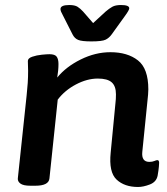

<svg xmlns="http://www.w3.org/2000/svg" viewBox="-20 -738 667 765"><path d="M530 7Q476 7 444.5 -22.5Q413 -52 421 -130L440 -327Q441 -336 441.5 -343.5Q442 -351 442 -362Q442 -395 425 -410Q408 -425 370 -425Q327 -425 282.5 -401.5Q238 -378 210 -341L177 -27Q174 2 121 2H101Q73 2 61.5 -6.5Q50 -15 51 -27L86 -357Q89 -384 90.5 -407.5Q92 -431 92 -456Q92 -467 91.5 -476Q91 -485 91 -495Q91 -506 108.5 -512Q126 -518 146.5 -520Q167 -522 177 -522Q199 -522 206 -512Q213 -502 213 -483Q213 -458 208 -429Q243 -472 301.5 -501Q360 -530 420 -530Q488 -530 529.5 -497.5Q571 -465 571 -382Q571 -371 570 -361Q569 -351 568 -341L547 -133Q543 -93 575 -93Q587 -93 595 -96.5Q603 -100 607 -100Q614 -100 614 -89Q614 -86 613 -73.5Q612 -61 608 -38Q603 -13 577 -3Q551 7 530 7ZM462 -718Q495 -718 495 -705Q495 -698 479 -676L425 -601Q415 -587 401 -580Q387 -573 344 -573Q306 -573 291.5 -579Q277 -585 269 -601L231 -676Q226 -685 223.5 -691Q221 -697 221 -702Q221 -718 256 -718Q278 -718 289 -711Q300 -704 311 -692L351 -646L401 -692Q415 -704 427.5 -711Q440 -718 462 -718Z"/></svg>

Font: Asap Semi Expanded Semi Expanded SemiBold
Style: Italic
Weight: 600
Width: 6
Italic angle: -6°
Designer: Pablo Cosgaya
Foundry: Omnibus-Type
Version: Version 3.001; ttfautohint (v1.8.4.7-5d5b)